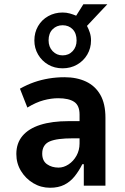

<svg xmlns="http://www.w3.org/2000/svg" viewBox="-20 -875 587 905"><path d="M216 10Q173 10 137 -11.5Q101 -33 79 -69Q57 -105 57 -149Q57 -200 86 -234.5Q115 -269 170 -286.5Q225 -304 303 -304H371V-223H323Q286 -223 259 -219.5Q232 -216 214.5 -208.5Q197 -201 188 -186.5Q179 -172 179 -151Q179 -117 201.5 -101Q224 -85 256 -85Q280 -85 303 -100Q326 -115 340.5 -141Q355 -167 355 -199V-335Q355 -378 329.5 -395Q304 -412 254 -412Q222 -412 186 -402.5Q150 -393 109 -368L74 -457Q108 -476 141 -487.5Q174 -499 210 -505Q246 -511 284 -511Q342 -511 385.5 -490.5Q429 -470 453 -428Q477 -386 477 -320V0H375V-101H368Q352 -69 331.5 -43.5Q311 -18 283 -4Q255 10 216 10ZM275 -553Q237 -553 207 -570.5Q177 -588 159.5 -618Q142 -648 142 -684Q142 -722 159.5 -752Q177 -782 207.5 -799Q238 -816 275 -816Q293 -816 309 -811.5Q325 -807 339 -801L373 -855H486L390 -753Q398 -738 403.5 -721Q409 -704 409 -684Q409 -648 391.5 -618Q374 -588 343.5 -570.5Q313 -553 275 -553ZM275 -614Q304 -614 322.5 -634Q341 -654 341 -684Q341 -718 322.5 -737Q304 -756 275 -756Q247 -756 228 -737Q209 -718 209 -685Q209 -654 228 -634Q247 -614 275 -614Z"/></svg>

Font: Nunito Sans 7pt Condensed
Style: Bold
Weight: 700
Width: 3
Designer: Vernon Adams
Foundry: Vernon Adams
Version: Version 3.101;gftools[0.9.27]